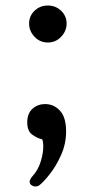

<svg xmlns="http://www.w3.org/2000/svg" viewBox="-20 -506 352 702"><path d="M86.4 -419.9Q86.4 -447.3 106.2 -466.6Q126 -485.8 154.8 -485.8Q183.6 -485.8 203.6 -466.6Q223.6 -447.3 223.6 -419.9Q223.6 -392.6 203.6 -371.6Q183.6 -350.6 154.8 -350.6Q126 -350.6 106.2 -371.6Q86.4 -392.6 86.4 -419.9ZM109.9 175.8Q102.1 175.8 95.2 171.1Q88.4 166.5 88.4 158.7Q88.4 149.9 99.6 137.2Q119.6 115.2 128.9 84.5Q138.2 53.7 138.2 30.8Q138.2 21.5 137.2 14.4Q136.2 7.3 134.3 3.4Q116.2 -0.5 97.9 -13.7Q79.6 -26.9 79.6 -58.6Q79.6 -91.3 98.9 -108.4Q118.2 -125.5 144.5 -125.5Q177.2 -125.5 199.5 -101.1Q221.7 -76.7 221.7 -25.4Q221.7 20 203.1 61.3Q184.6 102.5 161.1 131.8Q137.7 161.1 123 171.9Q117.7 175.8 109.9 175.8Z"/></svg>

Font: Gelasio
Style: Regular
Weight: 400
Designer: Eben Sorkin
Foundry: Eben Sorkin
Version: Version 1.008